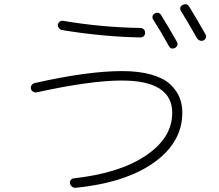

<svg xmlns="http://www.w3.org/2000/svg" viewBox="-20 -860 1040 913"><path d="M716 -796Q735 -806 747 -787Q785 -725 822 -660Q826 -652 823 -644Q820 -636 812 -632Q793 -623 783 -641Q747 -707 709 -766Q698 -785 716 -796ZM848 -836Q868 -847 880 -828Q919 -764 957 -697Q962 -689 959 -680.5Q956 -672 948 -668Q940 -664 931 -667Q922 -670 917 -678Q872 -757 841 -807Q830 -826 848 -836ZM155 -421Q146 -419 137.5 -424Q129 -429 127 -438Q125 -447 130.5 -455Q136 -463 145 -465Q397 -522 560 -522Q642 -522 700.5 -505Q759 -488 789.5 -459Q820 -430 833.5 -397Q847 -364 847 -325Q847 -183 712 -87Q577 9 341 33Q331 34 323 28Q315 22 313 12Q311 3 316.5 -4Q322 -11 331 -12Q549 -36 674 -120.5Q799 -205 799 -323Q799 -477 559 -477Q410 -477 155 -421ZM280 -761Q462 -730 647 -727Q657 -727 663.5 -720.5Q670 -714 670 -704Q670 -694 663.5 -688Q657 -682 647 -682Q472 -685 275 -717Q266 -719 260 -726.5Q254 -734 255 -743Q257 -752 264 -757Q271 -762 280 -761Z"/></svg>

Font: Rounded Mplus 1c Light
Style: Regular
Weight: 300
Version: Version 1.059.20150529